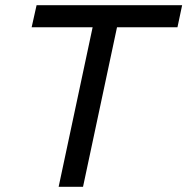

<svg xmlns="http://www.w3.org/2000/svg" viewBox="-20 -720 722 740"><path d="M102 -615 121 -700H682L664 -615H431L300 0H206L337 -615Z"/></svg>

Font: Rosa Sans
Style: Italic
Weight: 400
Italic angle: -12°
Designer: Pentagram / MCKL
Foundry: Pentagram / MCKL
Version: Version 1.005;September 16, 2019;FontCreator 11.5.0.2425 64-